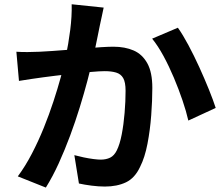

<svg xmlns="http://www.w3.org/2000/svg" viewBox="-20 -825 1040 892"><path d="M461.6 -789.7Q457.5 -770.8 452.8 -748.3Q448.2 -725.7 443.9 -706.9Q439.5 -684.6 433.8 -657.1Q428 -629.6 422.5 -602.1Q417.1 -574.7 411.2 -548.6Q401 -505.8 385.8 -448.8Q370.7 -391.8 350.6 -326.5Q330.5 -261.3 305.9 -195Q281.2 -128.7 252.9 -66.3Q224.5 -4 193 46.4L62.7 -5.6Q98.1 -53.3 128.3 -111.6Q158.6 -169.9 183.6 -231.7Q208.6 -293.5 228.3 -353.8Q248.1 -414.1 262.2 -465.8Q276.3 -517.6 284.3 -555.2Q298.3 -622.8 306.3 -686.1Q314.4 -749.3 313 -805.2ZM806.4 -696.2Q829.6 -663.6 855.4 -615.3Q881.2 -567 905.8 -513.1Q930.3 -459.2 950.5 -409.2Q970.7 -359.2 982.1 -323.6L855 -264.9Q845.4 -306.9 827.9 -358.6Q810.4 -410.3 787.9 -463.7Q765.4 -517.1 739.5 -564.9Q713.5 -612.7 686.8 -645.4ZM56.1 -584.6Q83.1 -582.8 109.3 -583.2Q135.4 -583.6 163.2 -584.6Q187.3 -585.6 222.4 -588.1Q257.5 -590.6 297.3 -593.7Q337.1 -596.8 377 -600.3Q417 -603.8 451.1 -605.9Q485.2 -608 507.1 -608Q560.5 -608 600.8 -590.5Q641.1 -573 664.4 -531Q687.7 -488.9 687.7 -416.6Q687.7 -358.1 682.5 -289.1Q677.3 -220 665.1 -156.8Q652.9 -93.5 631.1 -50.4Q606.7 2.3 565.3 22Q523.8 41.7 467.2 41.7Q438.4 41.7 405.5 37.5Q372.6 33.3 346.7 27.5L325.4 -104.2Q345.2 -98.8 368.5 -93.9Q391.8 -89 413.4 -86.2Q434.9 -83.4 447.6 -83.4Q472.9 -83.4 491.8 -92.6Q510.6 -101.9 522.6 -126.3Q536.7 -154.6 545.6 -200.8Q554.5 -247.1 558.9 -300.6Q563.4 -354.1 563.4 -403Q563.4 -443.3 552.3 -462.4Q541.2 -481.5 519.4 -487.9Q497.7 -494.4 466.3 -494.4Q443.8 -494.4 404.6 -490.9Q365.4 -487.4 320.9 -482.8Q276.5 -478.2 238.4 -473.3Q200.3 -468.4 179.2 -465.7Q157.7 -462.3 124.4 -457.9Q91.1 -453.4 68.1 -449.1Z"/></svg>

Font: Noto Sans HK Thin
Style: Regular
Weight: 100
Designer: Ryoko NISHIZUKA 西塚涼子 (kana, bopomofo & ideographs); Paul D. Hunt (Latin, Greek & Cyrillic); Sandoll Communications 산돌커뮤니
Foundry: Adobe
Version: Version 2.004-H2;hotconv 1.0.118;makeotfexe 2.5.65603